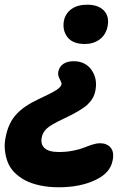

<svg xmlns="http://www.w3.org/2000/svg" viewBox="-81 -540 523 816"><path d="M279.8 -353Q228 -353 205.6 -382.3Q183.1 -411.6 190.9 -453.1Q197.8 -483.9 223.4 -502Q249 -520 290 -520Q336.9 -520 360.8 -494.9Q384.8 -469.7 376 -426.8Q368.7 -391.6 342.3 -372.3Q315.9 -353 279.8 -353ZM168.9 255.9Q125 255.9 88.6 248Q52.2 240.2 25.9 226.3Q-0.5 212.4 -19.8 192.6Q-39.1 172.9 -48.3 148.7Q-57.6 124.5 -60.3 96.7Q-63 68.8 -56.2 39.1Q-44.9 -17.1 -12.7 -53Q19.5 -88.9 82 -118.2Q140.1 -145 159.4 -158Q178.7 -170.9 180.2 -181.2Q181.2 -187.5 176.8 -195.6Q172.4 -203.6 168.5 -213.9Q164.6 -224.1 167 -235.8Q170.9 -256.3 187.7 -268.1Q204.6 -279.8 231.9 -279.8Q282.2 -279.8 308.3 -242.2Q334.5 -204.6 324.2 -153.8Q317.9 -121.1 291.3 -95.9Q264.6 -70.8 190.9 -36.1Q136.2 -10.7 118.2 5.9Q100.1 22.5 96.2 44.9Q90.8 73.2 108.6 89.6Q126.5 106 168.9 106Q202.1 106 231 100.1Q259.8 94.2 276.1 87.4Q292.5 80.6 310.8 74.7Q329.1 68.8 344.2 68.8Q373.5 68.8 389.2 87.4Q404.8 106 397.9 141.1Q388.2 194.8 326.2 224.1Q261.2 255.9 168.9 255.9Z"/></svg>

Font: Shantell Sans Normal
Style: Bold Italic
Weight: 700
Italic angle: -11.31°
Designer: Stephen Nixon, Anya Danilova, Shantell Martin
Foundry: Arrow Type
Version: Version 1.006;[559af2be0]